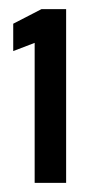

<svg xmlns="http://www.w3.org/2000/svg" viewBox="-20 -821 192 421"><path d="M56 -420V-727L9 -709V-769L71 -801H125V-420Z"/></svg>

Font: Saira Ultra Condensed
Style: Bold
Weight: 700
Width: 1
Designer: Hector Gatti with collaboration of the Omnibus-Type team
Foundry: Omnibus-Type
Version: Version 1.001; ttfautohint (v1.8)